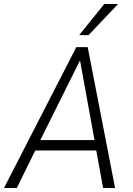

<svg xmlns="http://www.w3.org/2000/svg" viewBox="-31 -941 665 961"><path d="M-11 0 351 -705H408L545 0H485L448 -203L473 -188H122L153 -203L53 0ZM368 -636 165 -228 151 -240H461L444 -229L370 -636ZM365 -765 491 -921H560L412 -765Z"/></svg>

Font: Nunito Sans 10pt Condensed Light
Style: Italic
Weight: 300
Width: 3
Italic angle: -9°
Designer: Vernon Adams
Foundry: Vernon Adams
Version: Version 3.101;gftools[0.9.27]